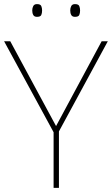

<svg xmlns="http://www.w3.org/2000/svg" viewBox="-20 -915 545 935"><path d="M253 -301 475 -714H505L267 -275V0H241V-271L0 -714H30ZM137 -864Q137 -876 142 -885.5Q147 -895 160 -895Q177 -895 181 -885.5Q185 -876 185 -864Q185 -851 181 -842Q177 -833 160 -833Q147 -833 142 -842Q137 -851 137 -864ZM322 -864Q322 -876 327 -885.5Q332 -895 345 -895Q362 -895 366 -885.5Q370 -876 370 -864Q370 -851 366 -842Q362 -833 345 -833Q332 -833 327 -842Q322 -851 322 -864Z"/></svg>

Font: Noto Sans Cham Thin
Style: Regular
Weight: 250
Version: Version 2.002